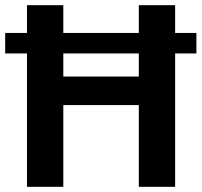

<svg xmlns="http://www.w3.org/2000/svg" viewBox="-20 -720 777 740"><path d="M84 -700H224V-425H515V-700H655V0H515V-315H224V0H84ZM0 -593H737V-514H0Z"/></svg>

Font: Moderustic SemiBold
Style: Regular
Weight: 600
Designer: Tural Alisoy
Foundry: TAFT Foundry
Version: Version 2.120